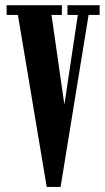

<svg xmlns="http://www.w3.org/2000/svg" viewBox="-20 -720 406 740"><path d="M160 0.5 49 -662.5H5.5V-700H218.5V-662.5H178.5L233 -282.5H223L280 -662.5H240V-700H364V-662.5H321.5L213.5 0.5Z"/></svg>

Font: Imbue Thin 10pt
Style: Bold
Weight: 700
Version: Version 1.102